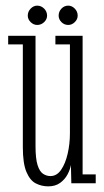

<svg xmlns="http://www.w3.org/2000/svg" viewBox="-20 -650 370 681"><path d="M151 11Q127.5 11 107 0.5Q86.5 -10 73.8 -40Q61 -70 61 -128V-492.5H9V-523H106V-132Q106 -87.5 113.2 -64.5Q120.5 -41.5 132.8 -33.5Q145 -25.5 159 -25.5Q181.5 -25.5 196.8 -47.8Q212 -70 220 -104.8Q228 -139.5 228 -176.5V-492.5H176.5V-523H273V-31.5H319.5V0H233L231.5 -65Q229 -49.5 219.8 -31.8Q210.5 -14 193.5 -1.5Q176.5 11 151 11ZM222 -561.5Q208 -561.5 198 -571.5Q188 -581.5 188 -594.5Q188 -609 198 -619.5Q208 -630 222 -630Q235 -630 245.2 -619.5Q255.5 -609 255.5 -594.5Q255.5 -581.5 245.2 -571.5Q235 -561.5 222 -561.5ZM112 -561.5Q99 -561.5 88.8 -571.5Q78.5 -581.5 78.5 -594.5Q78.5 -609 88.8 -619.5Q99 -630 112 -630Q126 -630 136.5 -619.5Q147 -609 147 -594.5Q147 -581.5 136.5 -571.5Q126 -561.5 112 -561.5Z"/></svg>

Font: Imbue 10pt ExtraLight
Style: Regular
Weight: 200
Designer: Tyler Finck
Foundry: Etcetera Type Company
Version: Version 1.102; ttfautohint (v1.8.3)